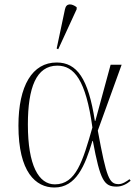

<svg xmlns="http://www.w3.org/2000/svg" viewBox="-20 -824 620 854"><path d="M239 -605 321 -783V-792C300 -808 275 -812 269 -783L232 -608ZM222 10C318 10 358 -86 391 -197H393C426 -20 443 6 499 6C524 6 546 -7 561 -20L556 -27C544 -18 525 -5 508 -5C466 -5 454 -31 415 -243L521 -536H472L404 -286H402C373 -475 322 -546 232 -546C124 -546 62 -443 62 -265C62 -58 139 10 222 10ZM224 -4C152 -4 104 -88 104 -270C104 -434 141 -532 235 -532C310 -532 362 -468 391 -257C348 -107 318 -4 224 -4Z"/></svg>

Font: Noto Serif Display SemiCondensed ExtraLight
Style: Regular
Weight: 200
Width: 4
Designer: Monotype Design Team
Foundry: Monotype Imaging Inc.
Version: Version 2.009